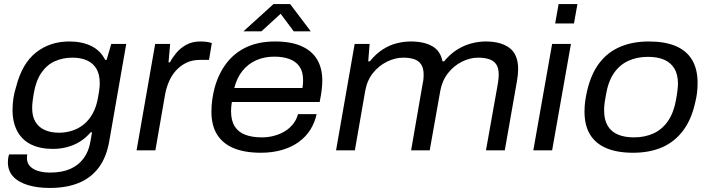

<svg xmlns="http://www.w3.org/2000/svg" viewBox="-20 -743 3511 949"><path d="M226 186Q164 186 117 171.5Q70 157 44.5 129Q19 101 19 59Q19 52 20 42Q21 32 25 20H115Q114 25 113.5 29Q113 33 113 37Q113 63 128.5 79Q144 95 170 102.5Q196 110 228 110Q286 110 327 92Q368 74 393.5 39.5Q419 5 427 -44Q429 -56 431 -67Q433 -78 435 -89H428Q404 -61 375 -43Q346 -25 312 -16Q278 -7 241 -7Q179 -7 134.5 -28.5Q90 -50 66 -93.5Q42 -137 42 -200Q42 -230 46.5 -259Q51 -288 60 -315Q89 -429 158 -483.5Q227 -538 322 -538Q385 -538 430.5 -516Q476 -494 500 -447H507L530 -526H604L520 -45Q506 35 467.5 86Q429 137 368.5 161.5Q308 186 226 186ZM272 -87Q305 -87 336.5 -97Q368 -107 394 -128Q420 -149 438.5 -182.5Q457 -216 465 -264Q468 -282 470 -294Q472 -306 472.5 -315.5Q473 -325 473 -332Q473 -375 457 -402.5Q441 -430 411 -444Q381 -458 338 -458Q291 -458 251.5 -440.5Q212 -423 185 -384Q158 -345 147 -282Q144 -263 142 -249Q140 -235 139.5 -226Q139 -217 139 -208Q139 -168 155 -141Q171 -114 201 -100.5Q231 -87 272 -87Z M655 0 747 -526H821L813 -435H820Q832 -458 851.5 -481.5Q871 -505 900.5 -521.5Q930 -538 969 -538Q987 -538 1002 -536Q1017 -534 1027 -530L1013 -447H969Q930 -447 900.5 -432.5Q871 -418 849.5 -394Q828 -370 815 -339.5Q802 -309 796 -276L748 0Z M1269 12Q1190 12 1135.5 -10.5Q1081 -33 1053 -78Q1025 -123 1025 -191Q1025 -223 1029.5 -253Q1034 -283 1041 -310Q1061 -381 1100.5 -432Q1140 -483 1199.5 -510.5Q1259 -538 1340 -538Q1419 -538 1471 -514.5Q1523 -491 1548 -448Q1573 -405 1573 -345Q1573 -327 1570.5 -302.5Q1568 -278 1560 -239H1126Q1124 -226 1123 -215Q1122 -204 1122 -194Q1122 -147 1140 -118.5Q1158 -90 1192 -77Q1226 -64 1274 -64Q1306 -64 1335.5 -72Q1365 -80 1388.5 -94.5Q1412 -109 1429 -130.5Q1446 -152 1453 -179H1545Q1536 -137 1514 -102Q1492 -67 1457 -41.5Q1422 -16 1374.5 -2Q1327 12 1269 12ZM1138 -308H1475Q1477 -319 1477.5 -329Q1478 -339 1478 -348Q1478 -389 1460 -414.5Q1442 -440 1410 -451.5Q1378 -463 1336 -463Q1287 -463 1247 -445.5Q1207 -428 1179 -393.5Q1151 -359 1138 -308ZM1183 -588 1332 -723H1414L1516 -588H1432L1352 -695H1389L1272 -588Z M1641 0 1733 -526H1807L1800 -440H1808Q1838 -477 1871.5 -498.5Q1905 -520 1940.5 -529Q1976 -538 2010 -538Q2075 -538 2116 -515Q2157 -492 2167 -440H2175Q2206 -477 2240 -498Q2274 -519 2310 -528.5Q2346 -538 2381 -538Q2456 -538 2498.5 -506Q2541 -474 2541 -401Q2541 -388 2539.5 -373Q2538 -358 2535 -341L2475 0H2382L2441 -331Q2443 -343 2444 -354Q2445 -365 2445 -374Q2445 -408 2432 -426Q2419 -444 2396 -451Q2373 -458 2344 -458Q2303 -458 2263 -438Q2223 -418 2194 -381Q2165 -344 2156 -293L2104 0H2012L2069 -329Q2072 -342 2073 -352.5Q2074 -363 2074 -373Q2074 -407 2061 -425.5Q2048 -444 2025.5 -451Q2003 -458 1973 -458Q1933 -458 1892.5 -438Q1852 -418 1823 -381.5Q1794 -345 1785 -293L1734 0Z M2724 -627 2741 -723H2834L2817 -627ZM2616 0 2709 -526H2802L2709 0Z M3109 12Q3031 12 2977.5 -10.5Q2924 -33 2896.5 -78Q2869 -123 2869 -192Q2869 -218 2872.5 -243.5Q2876 -269 2882 -294Q2901 -377 2942 -431Q2983 -485 3045 -511.5Q3107 -538 3187 -538Q3266 -538 3319.5 -515.5Q3373 -493 3400.5 -447.5Q3428 -402 3428 -333Q3428 -310 3425.5 -287Q3423 -264 3417 -240Q3399 -155 3357.5 -99Q3316 -43 3254 -15.5Q3192 12 3109 12ZM3113 -64Q3168 -64 3211 -84Q3254 -104 3282.5 -146Q3311 -188 3322 -253Q3326 -274 3327.5 -287.5Q3329 -301 3330 -311Q3331 -321 3331 -329Q3331 -375 3313 -404.5Q3295 -434 3262.5 -448Q3230 -462 3183 -462Q3128 -462 3085 -442Q3042 -422 3014 -381Q2986 -340 2975 -274Q2971 -253 2969 -239Q2967 -225 2966.5 -215.5Q2966 -206 2966 -197Q2966 -151 2983.5 -121.5Q3001 -92 3034 -78Q3067 -64 3113 -64Z"/></svg>

Font: Archivo SemiExpanded
Style: Italic
Weight: 400
Width: 6
Italic angle: -10°
Designer: Hector Gatti
Foundry: Omnibus-Type
Version: Version 2.001